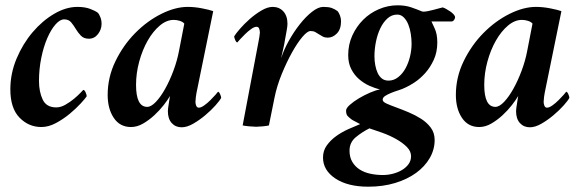

<svg xmlns="http://www.w3.org/2000/svg" viewBox="-20 -473 2201 724"><path d="M272 -447Q300 -447 320 -439.5Q340 -432 350 -424Q354 -419 358.5 -408Q363 -397 363 -383Q363 -362 349.5 -344.5Q336 -327 315 -327Q296 -327 285 -338.5Q274 -350 266 -363.5Q258 -377 248.5 -388.5Q239 -400 222 -400Q206 -400 189 -380.5Q172 -361 158 -328.5Q144 -296 135.5 -254Q127 -212 127 -168Q127 -127 141 -97.5Q155 -68 192 -68Q209 -68 226.5 -78Q244 -88 258.5 -100Q273 -112 283 -122.5Q293 -133 294 -134Q299 -134 303 -124.5Q307 -115 307 -110Q302 -102 284.5 -83Q267 -64 243 -44Q219 -24 191 -9Q163 6 136 6Q88 6 53.5 -29.5Q19 -65 19 -136Q19 -196 42.5 -252Q66 -308 103 -351.5Q140 -395 184.5 -421Q229 -447 272 -447Z M635 -398Q608 -398 582.5 -376.5Q557 -355 537 -320Q517 -285 505 -241Q493 -197 493 -153Q493 -70 535 -70Q550 -70 568 -89Q586 -108 603 -138.5Q620 -169 634 -206.5Q648 -244 655 -281L675 -384Q669 -391 657.5 -394.5Q646 -398 635 -398ZM688 -447Q714 -447 742 -441.5Q770 -436 784 -431L721 -123Q720 -119 718.5 -107Q717 -95 717 -89Q717 -81 720 -74Q723 -67 730 -67Q738 -67 750 -75.5Q762 -84 773 -95Q784 -106 792.5 -115.5Q801 -125 802 -127Q806 -127 810 -118Q814 -109 814 -104Q809 -94 792.5 -75.5Q776 -57 754 -38.5Q732 -20 708.5 -6.5Q685 7 665 7Q642 7 627.5 -9Q613 -25 613 -54Q613 -58 614 -66Q615 -74 616.5 -82.5Q618 -91 619 -99Q620 -107 621 -111Q613 -97 597.5 -77Q582 -57 562 -38.5Q542 -20 519.5 -7Q497 6 474 6Q432 6 409 -28.5Q386 -63 386 -115Q386 -182 415.5 -242.5Q445 -303 490 -348.5Q535 -394 588 -420.5Q641 -447 688 -447Z M1008 -447Q1033 -447 1048.5 -430Q1064 -413 1064 -383Q1064 -374 1060.5 -355Q1057 -336 1055 -325Q1054 -318 1052 -307.5Q1050 -297 1047.5 -286.5Q1045 -276 1043 -267Q1041 -258 1040 -253Q1050 -285 1069 -319Q1088 -353 1110.5 -381.5Q1133 -410 1156.5 -428.5Q1180 -447 1199 -447Q1219 -447 1230.5 -443Q1242 -439 1253 -431Q1258 -425 1262 -414.5Q1266 -404 1266 -393Q1266 -363 1250.5 -347Q1235 -331 1216 -331Q1205 -331 1197.5 -335Q1190 -339 1183 -343.5Q1176 -348 1169 -352Q1162 -356 1151 -356Q1139 -356 1120 -333.5Q1101 -311 1081 -275Q1061 -239 1042.5 -194Q1024 -149 1015 -104L994 0Q986 2 970 3.5Q954 5 946 5Q938 5 921 3.5Q904 2 895 0L955 -317Q956 -321 958 -333.5Q960 -346 960 -350Q960 -357 957.5 -364.5Q955 -372 947 -372Q939 -372 927 -363.5Q915 -355 904 -344Q893 -333 884.5 -324Q876 -315 875 -313Q871 -313 867 -322Q863 -331 863 -336Q869 -346 885 -364.5Q901 -383 922 -401.5Q943 -420 966 -433.5Q989 -447 1008 -447Z M1478 -418Q1457 -418 1441 -403.5Q1425 -389 1414 -366Q1403 -343 1397.5 -315Q1392 -287 1392 -261Q1392 -244 1395 -227.5Q1398 -211 1404 -198Q1410 -185 1420 -177Q1430 -169 1445 -169Q1465 -169 1481.5 -182Q1498 -195 1509 -215Q1520 -235 1526 -259.5Q1532 -284 1532 -308Q1532 -326 1529 -345.5Q1526 -365 1519.5 -381Q1513 -397 1502.5 -407.5Q1492 -418 1478 -418ZM1424 187Q1443 187 1462 182Q1481 177 1496 168Q1511 159 1520.5 146Q1530 133 1530 116Q1530 97 1514 81Q1498 65 1474 51.5Q1450 38 1422.5 28Q1395 18 1373 11Q1345 25 1321.5 44.5Q1298 64 1298 95Q1298 120 1308.5 137.5Q1319 155 1336 166Q1353 177 1376 182Q1399 187 1424 187ZM1479 -453Q1508 -453 1530 -445.5Q1552 -438 1571 -430Q1573 -430 1574 -429.5Q1575 -429 1577 -429Q1583 -429 1593.5 -431Q1604 -433 1615 -436Q1626 -439 1635.5 -441.5Q1645 -444 1649 -445Q1654 -444 1662 -439.5Q1670 -435 1677.5 -430Q1685 -425 1690.5 -419Q1696 -413 1696 -408Q1696 -403 1692 -397.5Q1688 -392 1682 -392H1620H1607Q1609 -387 1619 -366Q1629 -345 1629 -313Q1629 -276 1615.5 -247Q1602 -218 1583 -197Q1564 -176 1543.5 -162.5Q1523 -149 1509 -143Q1497 -137 1482.5 -132.5Q1468 -128 1454.5 -122.5Q1441 -117 1432 -111Q1423 -105 1423 -97Q1423 -89 1437.5 -82.5Q1452 -76 1474 -68Q1496 -60 1521 -49.5Q1546 -39 1568 -25Q1590 -11 1604.5 8.5Q1619 28 1619 55Q1619 91 1600.5 123Q1582 155 1549 179Q1516 203 1470 217Q1424 231 1369 231Q1291 231 1244.5 200Q1198 169 1198 121Q1198 95 1212.5 75Q1227 55 1248 40Q1269 25 1293.5 14Q1318 3 1338 -5Q1330 -9 1323 -13Q1317 -16 1311.5 -19Q1306 -22 1304 -24Q1296 -30 1290.5 -36Q1285 -42 1285 -56Q1285 -65 1299 -77.5Q1313 -90 1333 -102Q1353 -114 1375 -123.5Q1397 -133 1413 -136Q1394 -140 1373 -149.5Q1352 -159 1334 -174.5Q1316 -190 1304.5 -212.5Q1293 -235 1293 -265Q1293 -305 1308.5 -339Q1324 -373 1349.5 -398.5Q1375 -424 1409 -438.5Q1443 -453 1479 -453Z M1948 -398Q1921 -398 1895.5 -376.5Q1870 -355 1850 -320Q1830 -285 1818 -241Q1806 -197 1806 -153Q1806 -70 1848 -70Q1863 -70 1881 -89Q1899 -108 1916 -138.5Q1933 -169 1947 -206.5Q1961 -244 1968 -281L1988 -384Q1982 -391 1970.5 -394.5Q1959 -398 1948 -398ZM2001 -447Q2027 -447 2055 -441.5Q2083 -436 2097 -431L2034 -123Q2033 -119 2031.5 -107Q2030 -95 2030 -89Q2030 -81 2033 -74Q2036 -67 2043 -67Q2051 -67 2063 -75.5Q2075 -84 2086 -95Q2097 -106 2105.5 -115.5Q2114 -125 2115 -127Q2119 -127 2123 -118Q2127 -109 2127 -104Q2122 -94 2105.5 -75.5Q2089 -57 2067 -38.5Q2045 -20 2021.5 -6.5Q1998 7 1978 7Q1955 7 1940.5 -9Q1926 -25 1926 -54Q1926 -58 1927 -66Q1928 -74 1929.5 -82.5Q1931 -91 1932 -99Q1933 -107 1934 -111Q1926 -97 1910.5 -77Q1895 -57 1875 -38.5Q1855 -20 1832.5 -7Q1810 6 1787 6Q1745 6 1722 -28.5Q1699 -63 1699 -115Q1699 -182 1728.5 -242.5Q1758 -303 1803 -348.5Q1848 -394 1901 -420.5Q1954 -447 2001 -447Z"/></svg>

Font: Vermiglione SemiBold
Style: Italic
Weight: 600
Italic angle: -11°
Version: Version 1.000